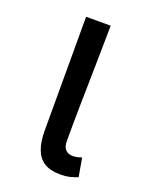

<svg xmlns="http://www.w3.org/2000/svg" viewBox="-103 -541 468 609"><g transform="rotate(20 131.0 -237.0)"><path d="M175 12Q141.1 12 120.8 -1.1Q100.5 -14.1 91.3 -39.6Q82 -65 82 -101.4V-486.1H165Q164.3 -420.4 162.9 -352.4Q161.4 -284.5 160.4 -219.2Q159.3 -153.8 159.3 -95.4Q159.3 -74.8 168.4 -65.7Q177.5 -56.5 193.2 -56.5Q199.8 -56.5 207.1 -58Q214.4 -59.5 222.7 -62.5L233.8 0.3Q222.8 4.8 209 8.4Q195.2 12 175 12Z"/></g></svg>

Font: Source Sans Variable
Style: Regular
Weight: 200
Designer: Paul D. Hunt
Foundry: Adobe Systems Incorporated
Version: Version 3.006;hotconv 1.0.111;makeotfexe 2.5.65597